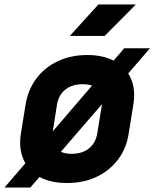

<svg xmlns="http://www.w3.org/2000/svg" viewBox="-44 -805 688 855"><path d="M-24 30 69 -78Q37 -133 49 -210L70 -340Q81 -406 118 -455.5Q155 -505 213.5 -532.5Q272 -560 345 -560Q413 -560 462 -535L509 -590H624L527 -478Q563 -421 550 -340L529 -210Q519 -144 481.5 -94.5Q444 -45 386 -17.5Q328 10 254 10Q182 10 132 -17L91 30ZM210 -340 191 -220 366 -424Q348 -430 324 -430Q277 -430 247 -406Q217 -382 210 -340ZM275 -120Q322 -120 352 -144Q382 -168 389 -210L410 -340V-341L227 -129Q247 -120 275 -120ZM267 -645 394 -785H561L422 -645Z"/></svg>

Font: JetBrains Mono ExtraBold
Style: Italic
Weight: 800
Italic angle: -9°
Monospace: yes
Designer: Philipp Nurullin, Konstantin Bulenkov
Foundry: JetBrains
Version: Version 2.305; ttfautohint (v1.8.4.7-5d5b)